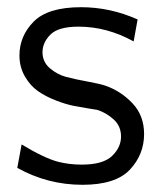

<svg xmlns="http://www.w3.org/2000/svg" viewBox="-20 -505 444 533"><path d="M28 -39 40 -104Q103 -66 141 -56Q172 -48 207 -48Q266 -48 291 -72Q316 -96 316 -126Q316 -155 295.5 -173.5Q275 -192 250 -200Q249 -200 228 -203.5Q207 -207 185.5 -211Q164 -215 135.5 -226Q107 -237 85.5 -252Q64 -267 49 -293Q34 -319 34 -351Q34 -405 73.5 -445Q113 -485 205 -485Q286 -485 362 -451L351 -390Q277 -431 198 -431Q142 -431 120 -409Q98 -387 98 -360Q98 -333 118.5 -315.5Q139 -298 163.5 -291.5Q188 -285 223.5 -278.5Q259 -272 273 -267Q316 -252 348 -218Q380 -184 380 -133Q380 -76 340.5 -34Q301 8 209 8Q112 8 28 -39Z"/></svg>

Font: Coval
Style: ExtraLight
Weight: 250
Foundry: Context Ltd
Version: Version 001.000